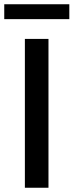

<svg xmlns="http://www.w3.org/2000/svg" viewBox="-52 -883 346 903"><path d="M65 -700H176V0H65ZM-32 -863H274V-793H-32Z"/></svg>

Font: Cabin Condensed SemiBold
Style: Regular
Weight: 600
Width: 3
Designer: Pablo Impallari
Foundry: Pablo Impallari. http://www.impallari.com Igino Marini. http://www.ikern.com
Version: Version 2.200